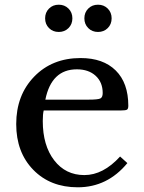

<svg xmlns="http://www.w3.org/2000/svg" viewBox="-20 -787 613 817"><path d="M491 -121 522 -93Q437 10 311 10Q194 10 121.5 -64.5Q49 -139 49 -259Q49 -382 125.5 -461Q202 -540 323 -540Q419 -540 472.5 -487Q526 -434 526 -337Q526 -324 520.5 -320.5Q515 -317 495 -317H166Q162 -302 162 -272Q162 -168 210.5 -105Q259 -42 339 -42Q419 -42 491 -121ZM173 -363H357Q397 -363 407 -368Q417 -373 417 -391Q417 -437 387 -464.5Q357 -492 307 -492Q199 -492 173 -363ZM188.5 -667.5Q172 -684 172 -709Q172 -734 188.5 -750.5Q205 -767 230 -767Q255 -767 271.5 -750.5Q288 -734 288 -709Q288 -684 271.5 -667.5Q255 -651 230 -651Q205 -651 188.5 -667.5ZM355.5 -667.5Q339 -684 339 -709Q339 -734 355.5 -750.5Q372 -767 397 -767Q422 -767 438.5 -750.5Q455 -734 455 -709Q455 -684 438.5 -667.5Q422 -651 397 -651Q372 -651 355.5 -667.5Z"/></svg>

Font: Libre Baskerville
Style: Regular
Weight: 400
Designer: Pablo Impallari, Rodrigo Fuenzalida
Foundry: Pablo Impallari, Rodrigo Fuenzalida
Version: Version 1.000